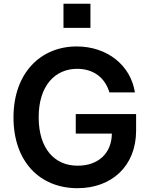

<svg xmlns="http://www.w3.org/2000/svg" viewBox="-20 -982 791 1012"><path d="M314.6 -962.4V-835.2H456.7V-962.4ZM379.3 -277.7H569.6C568.5 -174 497.9 -108.3 389.2 -108.7C267 -108.3 183.6 -199.6 183.9 -364.3C183.6 -528.1 268.5 -619 386.4 -619.3C473.7 -619 533.4 -572.4 556.8 -495H691.1C669 -637.8 545.1 -737.2 384.2 -737.2C194.2 -737.2 51.1 -597.3 51.1 -362.9C51.1 -132.8 187.5 9.9 388.5 9.9C568.2 9.9 697.1 -106.2 697.4 -293.3V-380.7H379.3Z"/></svg>

Font: Riot Sans 2.0
Style: Bold
Weight: 600
Designer: Rasmus Andersson
Foundry: rsms
Version: Version 3.006;hotconv 1.0.109;makeotfexe 2.5.65596